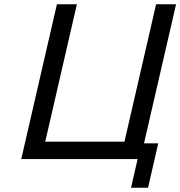

<svg xmlns="http://www.w3.org/2000/svg" viewBox="-20 -749 849 904"><path d="M566 -82 715 -729H809L658 -74H725L677 135H597L628 0H80L248 -729H342L193 -82Z"/></svg>

Font: Miedinger
Style: Italic
Weight: 400
Italic angle: -13°
Version: Version 001.000